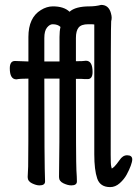

<svg xmlns="http://www.w3.org/2000/svg" viewBox="-20 -740 560 784"><path d="M430 24Q389 24 377 -11Q365 -46 365 -110V-640Q365 -641 340 -641Q312 -641 301 -627.5Q290 -614 290 -585V-490Q320 -490 331 -492Q358 -492 358 -446Q358 -417 338 -417Q321 -417 311 -418H290Q290 -79 292 -45Q294 -16 294 1Q294 17 271 17Q257 17 239 8.5Q221 0 221 -17Q223 -103 223 -419H161Q161 -68 164 1Q164 17 141 17Q128 17 110.5 8.5Q93 0 93 -17Q93 -29 95 -60Q96 -86 96 -419Q62 -419 47 -416Q20 -416 20 -461Q20 -491 41 -491L96 -489V-589Q96 -668 147 -699Q171 -714 196 -714Q241 -714 264 -692Q288 -714 346 -714Q370 -714 393 -720Q424 -720 433 -686Q436 -675 436 -668Q436 -660 434 -653.5Q432 -647 432 -108Q432 -68 434 -61.5Q436 -55 436 -53Q436 -52 435 -52Q444 -52 468 -86Q481 -106 499 -106Q520 -106 520 -89Q520 -80 514 -63.5Q508 -47 497.5 -27.5Q487 -8 469 8Q451 24 430 24ZM161 -489H223V-589Q223 -613 227 -630Q216 -641 195 -641Q183 -641 172 -627.5Q161 -614 161 -585Z"/></svg>

Font: LXGW WenKai Mono TC
Style: Bold
Weight: 700
Designer: LXGW / Fontworks Inc.
Foundry: LXGW / Fontworks Inc.
Version: Version 1.330